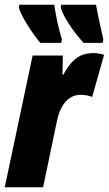

<svg xmlns="http://www.w3.org/2000/svg" viewBox="-32 -786 457 806"><path d="M319 -606H399L402 -620C385 -693 375 -742 371 -766H225L223 -756C229 -723 274 -655 319 -606ZM137 -606H225L228 -620C214 -665 201 -725 196 -766H49L47 -756C52 -726 101 -649 137 -606ZM-12 0H149L207 -278C219 -338 251 -388 306 -388C324 -388 340 -385 355 -379L405 -556C385 -562 373 -563 360 -563C303 -563 270 -537 234 -473H230L232 -553H105Z"/></svg>

Font: Noto Sans UI Condensed Black
Style: Italic
Weight: 900
Width: 3
Italic angle: -192°
Designer: Monotype Design Team
Foundry: Monotype Imaging Inc.
Version: Version 1.901